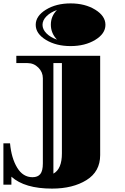

<svg xmlns="http://www.w3.org/2000/svg" viewBox="-70 -886 735 1129"><path d="M294 16V-515H244V135Q294 108 294 16ZM26 -515V-558H519V26Q519 123 438.5 173Q358 223 236 223Q75 223 -3 153V200H-50V-43H-11Q-3 44 31 100Q65 156 121 156Q152 156 167 137.5Q182 119 182 75V-426Q182 -462 155.5 -488.5Q129 -515 92 -515ZM490 -829Q550 -792 550 -740Q550 -688 490 -651.5Q430 -615 345 -615Q260 -615 200 -651.5Q140 -688 140 -740Q140 -792 200 -829Q260 -866 345 -866Q430 -866 490 -829ZM265 -653Q229 -691 229 -741Q229 -791 265 -827Q227 -814 203.5 -790.5Q180 -767 180 -740Q180 -713 203.5 -689.5Q227 -666 265 -653Z"/></svg>

Font: Diplomata
Style: Regular
Weight: 400
Width: 7
Designer: Eduardo Rodriguez Tunni
Foundry: Eduardo Rodriguez Tunni
Version: Version 1.001